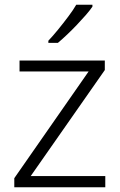

<svg xmlns="http://www.w3.org/2000/svg" viewBox="-20 -786 503 806"><path d="M422 0H40V-38L352 -486H62V-532H420V-492L109 -47H422ZM368 -758Q357 -742 340 -722.5Q323 -703 303 -682Q283 -661 262.5 -641.5Q242 -622 223 -606H183V-615Q202 -635 224 -662Q246 -689 267 -717Q288 -745 300 -766H368Z"/></svg>

Font: Noto Sans Hebrew Light
Style: Regular
Weight: 300
Designer: Monotype Design Team
Foundry: Monotype Imaging Inc.
Version: Version 2.003